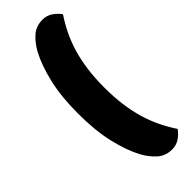

<svg xmlns="http://www.w3.org/2000/svg" viewBox="-268 -686 841 841"><g transform="rotate(-45 152.5 -266.0)"><path d="M42 -266Q42 -371 60.5 -450Q79 -529 108 -583Q127 -618 154.5 -643Q182 -668 223 -668Q250 -668 271 -653Q292 -638 303 -621Q279 -585 260.5 -546.5Q242 -508 229.5 -465Q217 -422 210.5 -373Q204 -324 204 -266Q204 -208 210.5 -159Q217 -110 229.5 -67Q242 -24 260.5 14.5Q279 53 303 89Q292 106 271 121Q250 136 223 136Q182 136 154.5 111Q127 86 108 51Q79 -3 60.5 -82Q42 -161 42 -266Z"/></g></svg>

Font: Baloo Bhai
Style: Regular
Weight: 400
Designer: Supriya Tembe, Noopur Datye and Ek Type
Foundry: Ek Type
Version: Version 1.443;PS 1.000;hotconv 16.6.51;makeotf.lib2.5.65220;